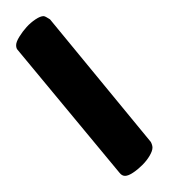

<svg xmlns="http://www.w3.org/2000/svg" viewBox="-20 -641 223 238"><path d="M2 -579Q0 -581 0 -585Q0 -589 4 -595.5Q8 -602 13 -607.5Q18 -613 24 -617Q30 -621 34 -621Q36 -621 42 -617L167 -465Q169 -461 169 -458Q169 -454 165.5 -448Q162 -442 156.5 -436.5Q151 -431 145 -427Q139 -423 135 -423Q131 -423 128 -427Z"/></svg>

Font: Discipuli Britannica
Style: Regular
Weight: 400
Designer: Peter Wiegel
Foundry: Peter Wiegel
Version: Version 0.001 2009